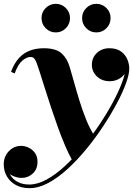

<svg xmlns="http://www.w3.org/2000/svg" viewBox="-38 -721 694 1001"><path d="M116 260Q75 260 45 243.8Q15 227.5 -1.8 199.2Q-18.5 171 -18.5 135Q-18.5 109 -6.8 87.5Q5 66 25.5 52.8Q46 39.5 72 39.5Q92 39.5 111.8 49Q131.5 58.5 144.5 76.8Q157.5 95 157.5 122.5Q157.5 161 132.8 183.8Q108 206.5 76 206.5Q53.5 206.5 32 197.2Q10.5 188 -3.5 171.8Q-17.5 155.5 -17.5 135H1.5Q1.5 166 15 190Q28.5 214 54 227.5Q79.5 241 114.5 241Q158 241 206 214.5Q254 188 302.5 142.8Q351 97.5 396.8 41.5Q442.5 -14.5 482.2 -74.2Q522 -134 551.8 -190Q581.5 -246 598.2 -290.5Q615 -335 615 -360Q615 -383.5 605.2 -403.8Q595.5 -424 577 -436.8Q558.5 -449.5 532 -449.5V-468.5Q560 -468.5 581.2 -456Q602.5 -443.5 615 -424Q627.5 -404.5 627.5 -382Q627.5 -358 614.2 -338.8Q601 -319.5 580 -308.5Q559 -297.5 534.5 -297.5Q493.5 -297.5 467.2 -322.5Q441 -347.5 441 -383.5Q441 -420.5 467.2 -445Q493.5 -469.5 532 -469.5Q569 -469.5 591.8 -453.5Q614.5 -437.5 625.2 -413Q636 -388.5 636 -362.5Q636 -334.5 619 -287.2Q602 -240 571.2 -182.2Q540.5 -124.5 500 -63Q459.5 -1.5 412.2 56Q365 113.5 314.5 159.8Q264 206 213.5 233Q163 260 116 260ZM339 115.5Q321 84 301.8 39.2Q282.5 -5.5 264 -57Q245.5 -108.5 228.2 -160.8Q211 -213 196.2 -259.8Q181.5 -306.5 170 -342.5Q158.5 -378.5 151.5 -396.5Q148.5 -404.5 142 -414.2Q135.5 -424 120.5 -424Q101.5 -424 78.8 -405.2Q56 -386.5 38.5 -338L19.5 -346.5Q36 -391.5 61 -418.5Q86 -445.5 118.5 -457.5Q151 -469.5 189.5 -469.5Q254 -469.5 283.5 -442.5Q313 -415.5 325.5 -371Q336 -337 348.5 -291.2Q361 -245.5 376.5 -195.2Q392 -145 411 -98Q430 -51 453 -15Q442 0 428.8 16.2Q415.5 32.5 400 49Q384.5 65.5 369.2 82.5Q354 99.5 339 115.5ZM464 -552Q433.5 -552 411.8 -573.8Q390 -595.5 390 -627Q390 -657.5 411.8 -679.2Q433.5 -701 464 -701Q495 -701 516.8 -679.2Q538.5 -657.5 538.5 -627Q538.5 -595.5 516.8 -573.8Q495 -552 464 -552ZM253 -552Q222 -552 200.2 -573.8Q178.5 -595.5 178.5 -627Q178.5 -657.5 200.2 -679.2Q222 -701 253 -701Q283.5 -701 305.2 -679.2Q327 -657.5 327 -627Q327 -595.5 305.2 -573.8Q283.5 -552 253 -552Z"/></svg>

Font: Bodoni Moda ExtraBold
Style: Italic
Weight: 800
Italic angle: -13°
Version: Version 2.005